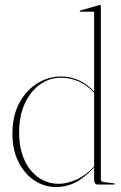

<svg xmlns="http://www.w3.org/2000/svg" viewBox="-20 -743 488 773"><path d="M30 -204Q30 -277.5 58.2 -329.2Q86.5 -381 131 -408Q175.5 -435 225 -435Q267 -435 300.8 -418.2Q334.5 -401.5 359 -374.5V-692Q359 -696 355 -696H303Q301 -696 301 -698Q301 -700.5 304 -701L378 -722Q381 -723 383 -723Q386 -723 386 -719V-21Q386 -11.5 398 -10L438 -5Q442 -5 442 -2Q442 0 439 0H374Q359 0 359 -20V-68.5Q314 -22 279 -6Q244 10 206 10Q158 10 118 -16.8Q78 -43.5 54 -91.8Q30 -140 30 -204ZM57 -209Q57 -146.5 77.8 -100.2Q98.5 -54 134.8 -28.5Q171 -3 217 -3Q247 -3 284.5 -18.5Q322 -34 359 -73V-369.5Q335 -396.5 300.8 -413.2Q266.5 -430 224 -430Q179.5 -430 141.5 -403.2Q103.5 -376.5 80.2 -327Q57 -277.5 57 -209Z"/></svg>

Font: Fraunces 144pt Thin
Style: Regular
Weight: 100
Version: Version 1.000;[f99f86859]